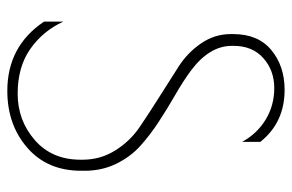

<svg xmlns="http://www.w3.org/2000/svg" viewBox="-160 -644 817 538"><g transform="rotate(90 249.0 -374.5)"><path d="M108 -620V-615Q108 -552 178 -500Q208 -478 245.5 -456.5Q283 -435 320.5 -410.5Q358 -386 388.5 -358.5Q419 -331 438.5 -291Q458 -251 458 -203V-193Q458 -98 393.5 -42Q329 14 234 14Q109 14 40 -89V-143Q66 -86 116.5 -50.5Q167 -15 242 -15Q317 -15 372 -63Q427 -111 427 -191V-197Q427 -247 401 -288.5Q375 -330 336 -356.5Q297 -383 251 -412Q205 -441 166 -466Q127 -491 101 -529Q75 -567 75 -612V-619Q75 -689 120 -726Q165 -763 231 -763Q323 -763 377 -695V-644Q354 -686 314.5 -710Q275 -734 226 -734Q177 -734 142.5 -703.5Q108 -673 108 -620Z"/></g></svg>

Font: Poiret One
Style: Regular
Weight: 400
Designer: Denis Masharov
Foundry: Denis Masharov
Version: Version 1.001